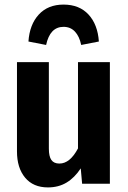

<svg xmlns="http://www.w3.org/2000/svg" viewBox="-20 -801 558 837"><path d="M459 0H338L332 -67Q305 -26 270 -5Q235 16 189 16Q125 16 89.5 -26.5Q54 -69 54 -141V-530H193V-153Q193 -119 204 -103.5Q215 -88 239 -88Q285 -88 320 -154V-530H459ZM411 -620 334 -605Q326 -643 306.5 -663.5Q287 -684 257 -684Q198 -684 181 -605L104 -620Q109 -694 149 -737.5Q189 -781 257 -781Q326 -781 366 -737.5Q406 -694 411 -620Z"/></svg>

Font: Fira Sans Condensed SemiBold
Style: Regular
Weight: 600
Width: 3
Designer: bBox Type GmbH & Carrois Corporate GbR & Edenspiekermann AG
Foundry: bBox Type GmbH & Carrois Corporate GbR & Edenspiekermann AG
Version: Version 4.301